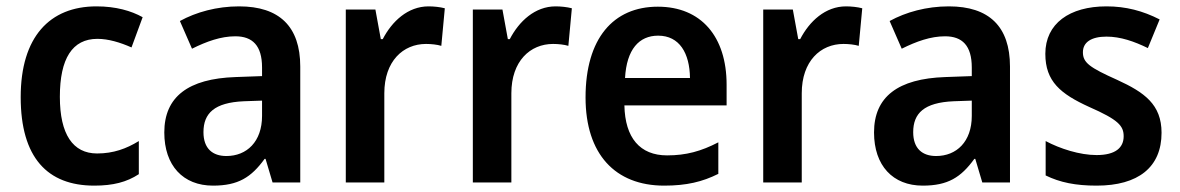

<svg xmlns="http://www.w3.org/2000/svg" viewBox="-20 -573 3705 603"><path d="M276 10C335 10 378 -1 416 -26V-130C377 -106 336 -91 285 -91C209 -91 168 -151 168 -269C168 -389 207 -451 286 -451C320 -451 357 -440 393 -424L428 -519C392 -539 344 -553 283 -553C136 -553 45 -457 45 -268C45 -78 129 10 276 10Z M731 -553C661 -553 596 -535 545 -507L583 -420C629 -443 674 -459 719 -459C773 -459 803 -430 803 -361V-334L720 -331C571 -326 496 -269 496 -157C496 -53 555 10 649 10C728 10 769 -16 811 -74H814L836 0H923V-364C923 -490 857 -553 731 -553ZM746 -255 803 -257V-209C803 -128 755 -83 691 -83C648 -83 619 -106 619 -158C619 -217 653 -251 746 -255Z M1326 -553C1261 -553 1211 -506 1182 -450H1176L1159 -543H1066V0H1187V-280C1187 -381 1246 -435 1318 -435C1334 -435 1353 -433 1366 -429L1377 -547C1362 -551 1342 -553 1326 -553Z M1725 -553C1660 -553 1610 -506 1581 -450H1575L1558 -543H1465V0H1586V-280C1586 -381 1645 -435 1717 -435C1733 -435 1752 -433 1765 -429L1776 -547C1761 -551 1741 -553 1725 -553Z M2046 -552C1906 -552 1819 -452 1819 -267C1819 -89 1912 10 2066 10C2136 10 2186 -2 2236 -27V-126C2182 -98 2135 -85 2075 -85C1990 -85 1943 -140 1941 -242H2262V-307C2262 -458 2182 -552 2046 -552ZM2047 -461C2114 -461 2146 -406 2147 -328H1943C1948 -418 1987 -461 2047 -461Z M2637 -553C2572 -553 2522 -506 2493 -450H2487L2470 -543H2377V0H2498V-280C2498 -381 2557 -435 2629 -435C2645 -435 2664 -433 2677 -429L2688 -547C2673 -551 2653 -553 2637 -553Z M2960 -553C2890 -553 2825 -535 2774 -507L2812 -420C2858 -443 2903 -459 2948 -459C3002 -459 3032 -430 3032 -361V-334L2949 -331C2800 -326 2725 -269 2725 -157C2725 -53 2784 10 2878 10C2957 10 2998 -16 3040 -74H3043L3065 0H3152V-364C3152 -490 3086 -553 2960 -553ZM2975 -255 3032 -257V-209C3032 -128 2984 -83 2920 -83C2877 -83 2848 -106 2848 -158C2848 -217 2882 -251 2975 -255Z M3628 -156C3628 -245 3574 -283 3489 -322C3402 -361 3381 -376 3381 -409C3381 -440 3407 -458 3455 -458C3499 -458 3542 -443 3585 -422L3622 -512C3569 -539 3516 -553 3455 -553C3339 -553 3263 -499 3263 -404C3263 -317 3311 -278 3401 -237C3492 -197 3509 -178 3509 -145C3509 -109 3483 -86 3424 -86C3371 -86 3309 -106 3264 -130V-22C3309 0 3358 10 3424 10C3555 10 3628 -48 3628 -156Z"/></svg>

Font: Noto Sans Devanagari UI SemiCondensed SemiBold
Style: Regular
Weight: 600
Width: 4
Designer: Jelle Bosma - Monotype Design Team
Foundry: Monotype Imaging Inc.
Version: Version 2.004